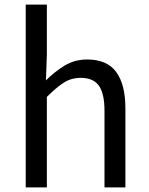

<svg xmlns="http://www.w3.org/2000/svg" viewBox="-20 -816 647 836"><path d="M92 0V-796H184V-578L180 -466Q218 -504 261.5 -530.5Q305 -557 360 -557Q446 -557 486 -502.5Q526 -448 526 -344V0H435V-332Q435 -409 410.5 -443Q386 -477 332 -477Q290 -477 257.5 -456Q225 -435 184 -394V0Z"/></svg>

Font: Chocolate Classical Sans
Style: Regular
Weight: 400
Designer: 田海東、宇文滿月
Foundry: Moonlit Owen
Version: Version 1.001